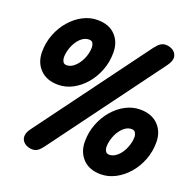

<svg xmlns="http://www.w3.org/2000/svg" viewBox="-167 -1172 1342 1339"><g transform="rotate(20 504.0 -502.0)"><path d="M211.5 0Q190 0 170.2 -8.8Q150.5 -17.5 138.8 -34.2Q127 -51 129.2 -75.2Q131.5 -99.5 154.5 -130L763 -954.5Q782.5 -980 799.5 -992Q816.5 -1004 839.5 -1004Q868.5 -1004 892.5 -988.5Q916.5 -973 921 -944Q925.5 -915 895.5 -874L287 -49.5Q268.5 -24 251.2 -12Q234 0 211.5 0ZM226 -485Q141 -485 92.2 -534.8Q43.5 -584.5 43.5 -663.5Q43.5 -732.5 67.5 -794Q91.5 -855.5 132.5 -902.8Q173.5 -950 225.2 -977Q277 -1004 332.5 -1004Q418.5 -1004 465.8 -954.5Q513 -905 513 -827Q513 -758 489.5 -696.2Q466 -634.5 425.5 -587Q385 -539.5 333.5 -512.2Q282 -485 226 -485ZM236 -633.5Q259.5 -633.5 281.5 -649Q303.5 -664.5 321.2 -690.2Q339 -716 349.2 -747.8Q359.5 -779.5 359.5 -811.5Q359.5 -827.5 351.8 -841.5Q344 -855.5 323.5 -855.5Q297 -855.5 274.5 -839.2Q252 -823 235.2 -796.5Q218.5 -770 209.2 -739.2Q200 -708.5 200 -679Q200 -662.5 208 -648Q216 -633.5 236 -633.5ZM718.5 0Q634 0 586 -49.8Q538 -99.5 538 -178Q538 -247 561.8 -308.5Q585.5 -370 626 -417.2Q666.5 -464.5 718.2 -491.8Q770 -519 825.5 -519Q911.5 -519 960 -469.5Q1008.5 -420 1008.5 -342Q1008.5 -272.5 984.5 -210.5Q960.5 -148.5 919.2 -101.2Q878 -54 826 -27Q774 0 718.5 0ZM729 -148.5Q753 -148.5 775.2 -164Q797.5 -179.5 814.8 -205.2Q832 -231 842.2 -262.8Q852.5 -294.5 852.5 -326.5Q852.5 -342 844 -356.2Q835.5 -370.5 816 -370.5Q790 -370.5 767.5 -354.2Q745 -338 728 -311.5Q711 -285 701.8 -254.2Q692.5 -223.5 692.5 -194Q692.5 -177 700.8 -162.8Q709 -148.5 729 -148.5Z"/></g></svg>

Font: Edu SA Hand
Style: Regular
Weight: 400
Designer: Tina and Corey Anderson, Eben Sorkin, Mirko Velimirovic
Foundry: Google for Education
Version: Version 2.000